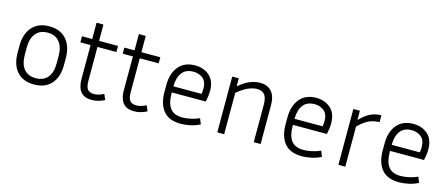

<svg xmlns="http://www.w3.org/2000/svg" viewBox="-45 -1118 3763 1617"><g transform="rotate(15 1837.0 -309.5)"><path d="M472 -274V-214Q472 -108 419 -49Q366 10 270 10Q173 10 120.5 -49Q68 -108 68 -214V-274Q68 -376 120.5 -436.5Q173 -497 270 -497Q367 -497 419.5 -436.5Q472 -376 472 -274ZM409 -274Q409 -354 373 -398Q337 -442 270 -442Q203 -442 167 -398Q131 -354 131 -274V-214Q131 -131 167 -88Q203 -45 270 -45Q337 -45 373 -88Q409 -131 409 -214Z M884 -19Q829 10 773 10Q723 10 695 -10.5Q667 -31 656 -65Q645 -99 645 -137V-434H556V-487H645V-629H705V-487H870V-434H705V-142Q705 -86 722.5 -64.5Q740 -43 780 -43Q818 -43 863 -67Z M1253 -19Q1198 10 1142 10Q1092 10 1064 -10.5Q1036 -31 1025 -65Q1014 -99 1014 -137V-434H925V-487H1014V-629H1074V-487H1239V-434H1074V-142Q1074 -86 1091.5 -64.5Q1109 -43 1149 -43Q1187 -43 1232 -67Z M1715 -29Q1674 -8 1629.5 1Q1585 10 1549 10Q1447 10 1397.5 -49Q1348 -108 1348 -214V-274Q1348 -375 1398 -436Q1448 -497 1542 -497Q1616 -497 1666.5 -453Q1717 -409 1717 -320Q1717 -279 1705 -226H1409V-214Q1409 -132 1442 -88.5Q1475 -45 1549 -45Q1579 -45 1618.5 -53Q1658 -61 1695 -78ZM1542 -442Q1475 -442 1442 -398.5Q1409 -355 1409 -279H1654Q1656 -292 1657 -303.5Q1658 -315 1658 -325Q1658 -387 1623.5 -414.5Q1589 -442 1542 -442Z M2097 -440Q2066 -440 2026 -425Q1986 -410 1926 -361V0H1866V-487H1923V-417Q1981 -465 2025 -481Q2069 -497 2107 -497Q2174 -497 2209 -456Q2244 -415 2244 -338V0H2184V-327Q2184 -386 2162.5 -413Q2141 -440 2097 -440Z M2771 -29Q2730 -8 2685.5 1Q2641 10 2605 10Q2503 10 2453.5 -49Q2404 -108 2404 -214V-274Q2404 -375 2454 -436Q2504 -497 2598 -497Q2672 -497 2722.5 -453Q2773 -409 2773 -320Q2773 -279 2761 -226H2465V-214Q2465 -132 2498 -88.5Q2531 -45 2605 -45Q2635 -45 2674.5 -53Q2714 -61 2751 -78ZM2598 -442Q2531 -442 2498 -398.5Q2465 -355 2465 -279H2710Q2712 -292 2713 -303.5Q2714 -315 2714 -325Q2714 -387 2679.5 -414.5Q2645 -442 2598 -442Z M3164 -437Q3122 -437 3080 -421Q3038 -405 2982 -350V0H2922V-487H2979V-406Q3030 -459 3074 -478Q3118 -497 3164 -497Z M3618 -29Q3577 -8 3532.5 1Q3488 10 3452 10Q3350 10 3300.5 -49Q3251 -108 3251 -214V-274Q3251 -375 3301 -436Q3351 -497 3445 -497Q3519 -497 3569.5 -453Q3620 -409 3620 -320Q3620 -279 3608 -226H3312V-214Q3312 -132 3345 -88.5Q3378 -45 3452 -45Q3482 -45 3521.5 -53Q3561 -61 3598 -78ZM3445 -442Q3378 -442 3345 -398.5Q3312 -355 3312 -279H3557Q3559 -292 3560 -303.5Q3561 -315 3561 -325Q3561 -387 3526.5 -414.5Q3492 -442 3445 -442Z"/></g></svg>

Font: Inria Sans Light
Style: Regular
Weight: 300
Designer: Black Foundry Team
Foundry: Black Foundry
Version: Version 1.2; ttfautohint (v1.8.3)